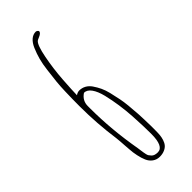

<svg xmlns="http://www.w3.org/2000/svg" viewBox="-254 -801 850 850"><g transform="rotate(-45 171.0 -376.0)"><path d="M211.4 8.3Q224.1 2.9 231.4 -5.9Q238.8 -14.6 243.2 -28.3Q247.1 -40.5 248.3 -52.7Q249.5 -64.9 249.5 -83V-112.8Q249 -117.7 249 -131.8L248.5 -151.4Q248 -182.6 243.2 -232.9Q243.2 -236.3 242.2 -245.1Q239.7 -270.5 235.6 -291Q231.4 -311.5 224.6 -340.8Q219.2 -363.3 210.9 -380.9Q202.6 -398.4 190.9 -415.5Q180.7 -430.2 166.5 -438Q152.3 -445.8 135.7 -445.8Q125 -445.8 113.8 -438Q114.3 -467.3 118.7 -532.2Q123 -595.2 135 -657Q147 -718.8 161.6 -731Q166 -734.4 173.8 -737.3Q184.6 -741.7 190.2 -746.3Q195.8 -751 195.8 -756.8Q195.8 -759.8 191.4 -762.9Q187 -766.1 183.6 -766.1Q166.5 -766.1 152.3 -753.9Q138.2 -741.7 128.4 -718.8Q117.7 -693.8 110.8 -668.2Q104 -642.6 100.1 -609.9Q94.7 -568.8 92.3 -543.5Q89.8 -518.1 88.9 -487.3Q87.4 -441.9 87.4 -398.4V-394Q87.4 -288.1 102.5 -180.2Q103.5 -173.8 104.7 -157Q106 -140.1 106.4 -131.8L108.4 -105.5Q109.4 -85 114.3 -62.3Q119.1 -39.6 126 -23.9Q133.3 -6.8 147.7 3.7Q162.1 14.2 180.7 14.2Q198.2 14.2 211.4 8.3ZM143.6 -423.8Q162.1 -423.8 176.5 -403.8Q190.9 -383.8 199.7 -348.1Q216.8 -276.4 221.7 -197.8Q225.6 -132.3 225.6 -85Q225.6 -5.9 188.5 -5.9Q168 -5.9 158.7 -15.6Q152.8 -22 149.9 -26.4Q147 -30.8 145.5 -38.1Q142.1 -53.7 140.6 -67.4L138.7 -81.1Q113.8 -222.7 113.8 -355.5V-370.1Q113.8 -404.3 143.6 -423.8Z"/></g></svg>

Font: Amatica SC
Style: Regular
Weight: 400
Designer: Vernon Adams, Ben Nathan
Foundry: newtypography
Version: Version 2.001